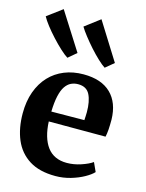

<svg xmlns="http://www.w3.org/2000/svg" viewBox="-130 -956 793 1044"><g transform="rotate(15 266.0 -434.0)"><path d="M286 11Q196 11 138.8 -25Q81.5 -61 54.2 -125.2Q27 -189.5 27 -273.5Q27 -341 46.5 -394.8Q66 -448.5 101.2 -486Q136.5 -523.5 185.2 -543.2Q234 -563 293 -563Q393.5 -563 447 -511Q500.5 -459 502.5 -364Q502.5 -331 500.8 -307.2Q499 -283.5 495 -266.5H175.5Q177.5 -221 188 -185.2Q198.5 -149.5 217.2 -124.5Q236 -99.5 263.5 -86.8Q291 -74 327.5 -74Q367 -74 407.5 -87.5Q448 -101 470 -117L493 -66.5Q477.5 -49.5 445.5 -31.5Q413.5 -13.5 371.8 -1.2Q330 11 286 11ZM175 -322 360.5 -323.5Q361 -334.5 361.8 -346Q362.5 -357.5 362.5 -368.5Q362.5 -430 344 -466.8Q325.5 -503.5 278 -503.5Q256.5 -503.5 238.2 -494.8Q220 -486 206.2 -465.8Q192.5 -445.5 184.5 -410.2Q176.5 -375 175 -322ZM183 -627.5Q166 -638 141 -661Q116 -684 89.8 -712.5Q63.5 -741 42.5 -768.2Q21.5 -795.5 11.5 -814.5L96 -877.5L230 -666.5L184 -627.5ZM393 -627.5Q376.5 -638 352.5 -660.5Q328.5 -683 303.2 -711.2Q278 -739.5 256.8 -766.8Q235.5 -794 224 -813.5L308.5 -877.5L440.5 -666.5L393.5 -627.5Z"/></g></svg>

Font: Merriweather 36pt
Style: Bold
Weight: 700
Designer: Eben Sorkin
Foundry: Eben Sorkin
Version: Version 2.100